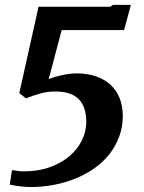

<svg xmlns="http://www.w3.org/2000/svg" viewBox="-20 -587 583 778"><path d="M28.8 102.1Q38.6 104 51.5 105.7Q64.5 107.4 75.7 107.4Q134.8 107.4 181.6 90.6Q228.5 73.7 261.5 45.7Q294.4 17.6 312 -18.6Q329.6 -54.7 329.6 -93.3Q329.6 -154.3 298.8 -185.3Q268.1 -216.3 204.1 -216.3Q171.4 -216.3 141.1 -207.5Q110.8 -198.7 85 -188.5L58.1 -209.5L136.2 -559.6H426.8L437.5 -567.4H510.3L482.9 -465.3H230L177.2 -266.1Q186.5 -270.5 200.2 -274.7Q213.9 -278.8 229.5 -282.2Q245.1 -285.6 261 -287.6Q276.9 -289.6 290 -289.6Q335 -289.6 369.9 -277.3Q404.8 -265.1 428.7 -242.7Q452.6 -220.2 465.1 -188.5Q477.5 -156.7 477.5 -117.7Q477.5 -73.2 463.4 -34.4Q449.2 4.4 424.1 36.6Q398.9 68.8 364 93.8Q329.1 118.7 287.6 135.7Q246.1 152.8 199.2 161.9Q152.3 170.9 103 170.9Q93.8 170.9 81.5 169.9Q69.3 168.9 57.6 167.5Q45.9 166 35.6 164.3Q25.4 162.6 19.5 160.6L28.8 102.1Z"/></svg>

Font: Merriweather Bold
Style: Italic
Weight: 700
Italic angle: -7°
Designer: Eben Sorkin ( eben@eyebytes.com )
Foundry: Eben Sorkin ( eben@eyebytes.com )
Version: Version 1.5; ttfautohint (v0.97) -l 13 -r 13 -G 200 -x 24 -f